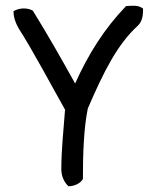

<svg xmlns="http://www.w3.org/2000/svg" viewBox="-20 -633 548 667"><path d="M27 -594C27 -574 33 -555 45 -534C93 -460 165 -324 206 -252C201 -184 193 -113 193 -45C193 -20 204 2 218 14C240 14 260 3 268 -11C268 -100 271 -187 285 -256C341 -386 388 -479 459 -544C476 -560 477 -584 477 -603C461 -616 442 -613 418 -612C342 -533 287 -445 241 -343C192 -431 149 -507 94 -596C75 -607 46 -606 27 -594Z"/></svg>

Font: Snowfall
Style: Regular
Weight: 400
Designer: Jasper
Foundry: Cannot Into Space Fonts
Version: Version 0.9